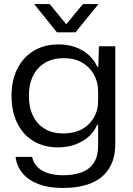

<svg xmlns="http://www.w3.org/2000/svg" viewBox="-20 -754 659 951"><path d="M290 177Q223 177 172.5 158.5Q122 140 92.5 105Q63 70 57 23H139Q145 52 165 72.5Q185 93 217.5 103.5Q250 114 292 114Q348 114 387 98.5Q426 83 446 50.5Q466 18 466 -33V-136H461Q440 -85 387.5 -54.5Q335 -24 267 -24Q214 -24 171.5 -42Q129 -60 99 -93.5Q69 -127 53 -174Q37 -221 37 -279Q37 -357 66.5 -414.5Q96 -472 148 -503Q200 -534 269 -534Q338 -534 388.5 -504Q439 -474 462 -423H467L470 -525H551V-42Q551 31 520.5 80Q490 129 432 153Q374 177 290 177ZM293 -93Q347 -93 385.5 -114Q424 -135 445 -171.5Q466 -208 466 -252V-301Q466 -348 445 -385.5Q424 -423 386 -444.5Q348 -466 295 -466Q243 -466 204 -443.5Q165 -421 144 -379Q123 -337 123 -279Q123 -221 144 -179Q165 -137 203 -115Q241 -93 293 -93ZM262 -594 149 -734H226L308 -634L391 -734H468L354 -594Z"/></svg>

Font: Mona Sans SemiExpanded
Style: Regular
Weight: 400
Width: 6
Designer: Deni Anggara
Foundry: GitHub
Version: Version 2.000